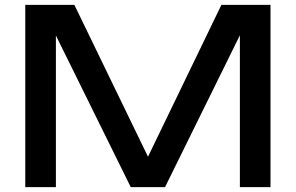

<svg xmlns="http://www.w3.org/2000/svg" viewBox="-20 -770 1217 790"><path d="M1093 0H967V-710L1008 -708L659 0H518L169 -707L210 -709V0H84V-750H286L622 -57H556L891 -750H1093Z"/></svg>

Font: Unbounded Variable
Style: Regular
Weight: 400
Designer: Luke Prowse, Jean-Baptiste Morizot, Fátima Lázaro, Florian Runge
Foundry: NaN
Version: Version 1.600;FEAKit 1.0